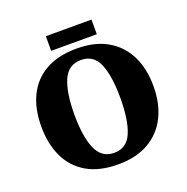

<svg xmlns="http://www.w3.org/2000/svg" viewBox="-149 -997 1118 1146"><g transform="rotate(-20 410.0 -423.5)"><path d="M411 10Q291 10 212 -36Q133 -82 93.5 -165Q54 -248 54 -359Q54 -470 93.5 -552Q133 -634 212.5 -679.5Q292 -725 412 -725Q526 -725 605 -679.5Q684 -634 725 -551.5Q766 -469 766 -358Q766 -247 725 -164.5Q684 -82 604.5 -36Q525 10 411 10ZM411 -63Q491 -63 523.5 -141Q556 -219 556 -358Q556 -498 524 -575Q492 -652 412 -652Q331 -652 297.5 -575Q264 -498 264 -358Q264 -219 297.5 -141Q331 -63 411 -63ZM264 -764V-857H554V-764Z"/></g></svg>

Font: Noto Serif Sinhala Black
Style: Regular
Weight: 900
Designer: Jelle Bosma - Monotype Design Team
Foundry: Monotype Imaging Inc.
Version: Version 2.007; ttfautohint (v1.8.4.7-5d5b)